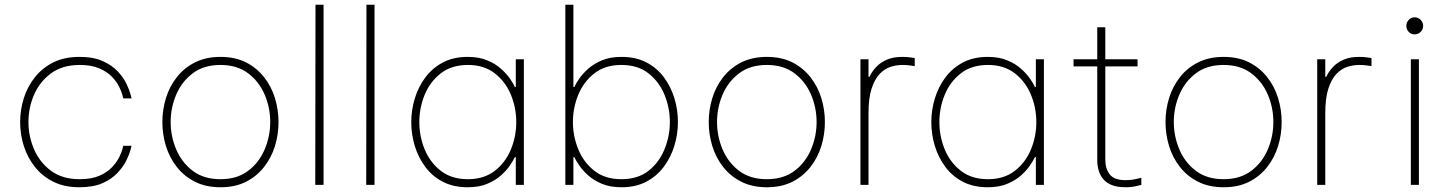

<svg xmlns="http://www.w3.org/2000/svg" viewBox="-20 -780 6097 810"><path d="M315 10Q252 10 205.5 -13Q159 -36 127.5 -75.5Q96 -115 80.5 -164Q65 -213 65 -265Q65 -317 80.5 -366Q96 -415 127.5 -454.5Q159 -494 205.5 -517Q252 -540 315 -540Q374 -540 413 -522.5Q452 -505 476.5 -479Q501 -453 513.5 -426.5Q526 -400 530.5 -382.5Q535 -365 535 -365H500Q500 -365 496.5 -379Q493 -393 482.5 -414.5Q472 -436 451.5 -457Q431 -478 398 -492Q365 -506 316 -506Q244 -506 196 -471Q148 -436 124 -381Q100 -326 100 -265Q100 -205 124 -149.5Q148 -94 196 -59Q244 -24 316 -24Q365 -24 398 -38Q431 -52 451.5 -73.5Q472 -95 482.5 -116Q493 -137 496.5 -151Q500 -165 500 -165H535Q535 -165 530.5 -147.5Q526 -130 513.5 -104Q501 -78 476.5 -51.5Q452 -25 413 -7.5Q374 10 315 10Z M910 10Q849 10 803 -13Q757 -36 726 -75.5Q695 -115 680 -164Q665 -213 665 -265Q665 -317 680 -366Q695 -415 726 -454.5Q757 -494 803 -517Q849 -540 910 -540Q972 -540 1017.5 -517Q1063 -494 1094 -454.5Q1125 -415 1140 -366Q1155 -317 1155 -265Q1155 -213 1140 -164Q1125 -115 1094 -75.5Q1063 -36 1017.5 -13Q972 10 910 10ZM910 -24Q980 -24 1026.5 -59Q1073 -94 1096.5 -149.5Q1120 -205 1120 -265Q1120 -326 1096.5 -381Q1073 -436 1026.5 -471Q980 -506 910 -506Q840 -506 793.5 -471Q747 -436 723.5 -381Q700 -326 700 -265Q700 -205 723.5 -149.5Q747 -94 793.5 -59Q840 -24 910 -24Z M1345 0H1310L1311 -760H1345Z M1560 0H1525L1526 -760H1560Z M1953 -540Q2001 -540 2035.5 -525.5Q2070 -511 2093.5 -490Q2117 -469 2131.5 -448Q2146 -427 2152 -413H2156V-530H2190V0H2156V-117H2152Q2146 -104 2131.5 -82.5Q2117 -61 2093.5 -40Q2070 -19 2035.5 -4.5Q2001 10 1953 10Q1893 10 1848.5 -13Q1804 -36 1774.5 -75.5Q1745 -115 1730 -164Q1715 -213 1715 -265Q1715 -316 1730 -365Q1745 -414 1774.5 -453.5Q1804 -493 1848.5 -516.5Q1893 -540 1953 -540ZM1954 -506Q1885 -506 1839.5 -470.5Q1794 -435 1771.5 -380Q1749 -325 1749 -265Q1749 -205 1771.5 -150Q1794 -95 1839.5 -59.5Q1885 -24 1954 -24Q2022 -24 2067.5 -59.5Q2113 -95 2135.5 -150Q2158 -205 2158 -265Q2158 -325 2135.5 -380Q2113 -435 2067.5 -470.5Q2022 -506 1954 -506Z M2602 10Q2554 10 2519.5 -4.5Q2485 -19 2461.5 -40Q2438 -61 2423.5 -82.5Q2409 -104 2403 -117H2399V0H2365V-760H2399V-413H2403Q2409 -427 2423.5 -448Q2438 -469 2461.5 -490Q2485 -511 2519.5 -525.5Q2554 -540 2602 -540Q2662 -540 2706.5 -517Q2751 -494 2780.5 -454.5Q2810 -415 2825 -366Q2840 -317 2840 -265Q2840 -214 2825 -165Q2810 -116 2780.5 -76.5Q2751 -37 2706.5 -13.5Q2662 10 2602 10ZM2601 -24Q2671 -24 2716 -59.5Q2761 -95 2783.5 -150.5Q2806 -206 2806 -265Q2806 -325 2783.5 -380Q2761 -435 2716 -470.5Q2671 -506 2601 -506Q2533 -506 2487.5 -470.5Q2442 -435 2419.5 -380Q2397 -325 2397 -265Q2397 -206 2419.5 -150.5Q2442 -95 2487.5 -59.5Q2533 -24 2601 -24Z M3215 10Q3154 10 3108 -13Q3062 -36 3031 -75.5Q3000 -115 2985 -164Q2970 -213 2970 -265Q2970 -317 2985 -366Q3000 -415 3031 -454.5Q3062 -494 3108 -517Q3154 -540 3215 -540Q3277 -540 3322.5 -517Q3368 -494 3399 -454.5Q3430 -415 3445 -366Q3460 -317 3460 -265Q3460 -213 3445 -164Q3430 -115 3399 -75.5Q3368 -36 3322.5 -13Q3277 10 3215 10ZM3215 -24Q3285 -24 3331.5 -59Q3378 -94 3401.5 -149.5Q3425 -205 3425 -265Q3425 -326 3401.5 -381Q3378 -436 3331.5 -471Q3285 -506 3215 -506Q3145 -506 3098.5 -471Q3052 -436 3028.5 -381Q3005 -326 3005 -265Q3005 -205 3028.5 -149.5Q3052 -94 3098.5 -59Q3145 -24 3215 -24Z M3644 0H3610V-530H3644V-456H3648Q3659 -479 3677 -498Q3695 -517 3722 -528.5Q3749 -540 3786 -540Q3807 -540 3823 -537.5Q3839 -535 3839 -535V-501Q3839 -501 3822.5 -503.5Q3806 -506 3787 -506Q3762 -506 3737 -498Q3712 -490 3691 -468Q3670 -446 3657 -406Q3644 -366 3644 -302Z M4147 -540Q4195 -540 4229.5 -525.5Q4264 -511 4287.5 -490Q4311 -469 4325.5 -448Q4340 -427 4346 -413H4350V-530H4384V0H4350V-117H4346Q4340 -104 4325.5 -82.5Q4311 -61 4287.5 -40Q4264 -19 4229.5 -4.5Q4195 10 4147 10Q4087 10 4042.5 -13Q3998 -36 3968.5 -75.5Q3939 -115 3924 -164Q3909 -213 3909 -265Q3909 -316 3924 -365Q3939 -414 3968.5 -453.5Q3998 -493 4042.5 -516.5Q4087 -540 4147 -540ZM4148 -506Q4079 -506 4033.5 -470.5Q3988 -435 3965.5 -380Q3943 -325 3943 -265Q3943 -205 3965.5 -150Q3988 -95 4033.5 -59.5Q4079 -24 4148 -24Q4216 -24 4261.5 -59.5Q4307 -95 4329.5 -150Q4352 -205 4352 -265Q4352 -325 4329.5 -380Q4307 -435 4261.5 -470.5Q4216 -506 4148 -506Z M4728 10Q4705 10 4686 5.5Q4667 1 4652.5 -8.5Q4638 -18 4628.5 -32Q4619 -46 4614 -64.5Q4609 -83 4609 -106V-665H4643V-106Q4643 -69 4661.5 -44.5Q4680 -20 4729 -20Q4752 -20 4773.5 -25Q4795 -30 4795 -30V0Q4795 0 4774 5Q4753 10 4728 10ZM4779 -500H4509V-530H4779Z M5142 10Q5081 10 5035 -13Q4989 -36 4958 -75.5Q4927 -115 4912 -164Q4897 -213 4897 -265Q4897 -317 4912 -366Q4927 -415 4958 -454.5Q4989 -494 5035 -517Q5081 -540 5142 -540Q5204 -540 5249.5 -517Q5295 -494 5326 -454.5Q5357 -415 5372 -366Q5387 -317 5387 -265Q5387 -213 5372 -164Q5357 -115 5326 -75.5Q5295 -36 5249.5 -13Q5204 10 5142 10ZM5142 -24Q5212 -24 5258.5 -59Q5305 -94 5328.5 -149.5Q5352 -205 5352 -265Q5352 -326 5328.5 -381Q5305 -436 5258.5 -471Q5212 -506 5142 -506Q5072 -506 5025.5 -471Q4979 -436 4955.5 -381Q4932 -326 4932 -265Q4932 -205 4955.5 -149.5Q4979 -94 5025.5 -59Q5072 -24 5142 -24Z M5571 0H5537V-530H5571V-456H5575Q5586 -479 5604 -498Q5622 -517 5649 -528.5Q5676 -540 5713 -540Q5734 -540 5750 -537.5Q5766 -535 5766 -535V-501Q5766 -501 5749.5 -503.5Q5733 -506 5714 -506Q5689 -506 5664 -498Q5639 -490 5618 -468Q5597 -446 5584 -406Q5571 -366 5571 -302Z M5966 0H5932V-530H5966ZM5948 -635Q5933 -635 5923 -645.5Q5913 -656 5913 -671Q5913 -685 5923 -696Q5933 -707 5948 -707Q5963 -707 5973.5 -696Q5984 -685 5984 -671Q5984 -656 5973.5 -645.5Q5963 -635 5948 -635Z"/></svg>

Font: Be Vietnam Pro Variable Thin
Style: Regular
Weight: 100
Designer: Lam Bao, Tony Le, Vietanh Nguyen
Foundry: Yellow Type Foundry
Version: Version 1.002